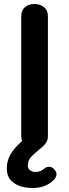

<svg xmlns="http://www.w3.org/2000/svg" viewBox="-20 -730 345 958"><path d="M262 140Q262 154 248 168Q208 208 144 208Q87 208 50.5 184Q14 160 14 110Q14 73 32 41Q50 9 90 -26Q86 -40 86 -50V-650Q86 -678 104 -694Q122 -710 152 -710Q181 -710 200 -694Q219 -678 219 -650V-50Q219 -25 203 -9Q198 -3 191 3L171 20Q141 45 130 59.5Q119 74 119 96Q119 112 130.5 120Q142 128 156 128Q182 128 199 113Q211 102 225 102Q238 102 249 113Q262 126 262 140Z"/></svg>

Font: Kodchasan
Style: Bold
Weight: 700
Designer: Katatrad Aksorn Co.,Ltd.
Foundry: Cadson Demak Co.,Ltd.
Version: Version 1.000; ttfautohint (v1.6)